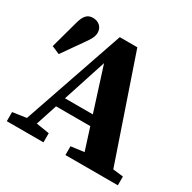

<svg xmlns="http://www.w3.org/2000/svg" viewBox="-151 -827 977 978"><g transform="rotate(30 337.5 -338.0)"><path d="M8.6 0H224.2V-53.7L129.3 -68.7H111.5L8.6 -53.7V0ZM66.7 0H125.9L289.8 -503.7L450.2 0H621.1L396.2 -658.4H292.9L66.7 0ZM168.6 -190.9H477.8L455.3 -249.1H185.3L168.6 -190.9ZM353.4 0H661.7V-51.5L533.3 -66.5H466.4L353.4 -51.5V0ZM19.9 -448.3 66.5 -428.1 149 -545.3C171.5 -577.3 184.4 -595.9 184.4 -621.3C184.4 -654.8 159.1 -675.6 126.4 -675.6C95.7 -675.6 76.8 -658.4 63.9 -608.5L19.9 -448.3Z"/></g></svg>

Font: Source Serif Variable
Style: Regular
Weight: 389
Designer: Frank Grießhammer
Foundry: Adobe Systems Incorporated
Version: Version 3.001;hotconv 1.0.111;makeotfexe 2.5.65597